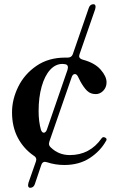

<svg xmlns="http://www.w3.org/2000/svg" viewBox="-20 -769 566 910"><path d="M485 -108Q485 -104 483 -102Q456 -53 405.5 -20Q355 13 285 13Q242 13 203 0Q195 -2 193 -2Q181 -2 176 12L145 104Q139 121 123 121Q113 121 113 108Q113 105 115 97L150 -3Q152 -9 152 -12Q152 -24 140 -31Q92 -64 64.5 -116Q37 -168 37 -237Q37 -298 66.5 -358Q96 -418 153 -457Q210 -496 289 -496H301Q319 -496 325 -512L401 -732Q407 -749 423 -749Q433 -749 433 -736Q433 -733 431 -725L357 -512Q355 -506 355 -503Q355 -491 373 -486Q429 -471 457 -439Q485 -407 485 -379Q485 -355 469.5 -339Q454 -323 434 -323Q409 -323 393 -338.5Q377 -354 361 -383L349 -407Q343 -418 335 -418Q325 -418 320 -404L214 -98Q212 -90 212 -88Q212 -78 221 -70Q258 -34 311 -34Q406 -34 462 -114Q466 -119 470 -119Q475 -119 478 -117Q485 -114 485 -108ZM174 -154Q179 -140 188 -140Q192 -140 196 -144Q200 -148 202 -154L300 -438Q302 -446 302 -449Q302 -461 292 -464Q282 -466 276 -466Q243 -466 217.5 -438Q192 -410 177.5 -359Q163 -308 163 -242Q163 -193 174 -154Z"/></svg>

Font: Shippori Mincho B1
Style: Bold
Weight: 700
Designer: FONTDASU
Foundry: FONTDASU / Google Inc. / but / Adobe
Version: Version 3.110; ttfautohint (v1.8.3)